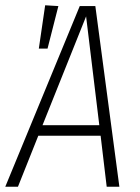

<svg xmlns="http://www.w3.org/2000/svg" viewBox="-32 -707 530 727"><path d="M372 0 349 -193H113L36 0H-12L270 -684H329L420 0ZM129 -233H344L294 -645ZM139 -687 189 -684 148 -523H115Z"/></svg>

Font: Fira Sans Extra Condensed ExtraLight
Style: Italic
Weight: 275
Width: 3
Italic angle: -8°
Designer: Carrois Corporate & Edenspiekermann AG
Foundry: Carrois Corporate GbR & Edenspiekermann AG
Version: Version 4.203